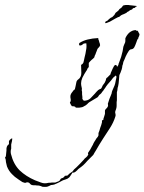

<svg xmlns="http://www.w3.org/2000/svg" viewBox="-268 -425 581 772"><path d="M-97 326Q-101 324 -104.5 323Q-108 322 -112 321Q-121 321 -125 320Q-129 320 -132.5 320Q-136 320 -140 319Q-145 317 -148 313Q-151 308 -160 308Q-165 311 -169 310L-178 307L-193 297Q-210 286 -220 275Q-233 262 -240 244Q-241 240 -242 235.5Q-243 231 -244 227Q-244 216 -248 209Q-244 205 -244 200Q-244 195 -243 189.5Q-242 184 -242 180V173Q-242 170 -240 164Q-238 160 -237 159Q-234 157 -232 154V143Q-230 138 -227 136Q-223 132 -219 131V133Q-219 134 -219 136.5Q-219 139 -220 143L-223 156V173Q-225 179 -225 183Q-225 191 -224 194Q-214 235 -189 260Q-164 284 -127 300Q-116 304 -103 309Q-95 312 -88 312Q-84 312 -80.5 311.5Q-77 311 -73 310Q-64 310 -60 309H-46L-38 306Q-35 305 -32.5 304Q-30 303 -29 302L-23 293Q-16 291 -15 290Q-7 285 -9 284Q-9 281 3 281Q11 272 23 265Q26 262 30 256L39 248L54 233L69 217Q72 212 78 208Q84 203 86 198Q88 196 86 193Q85 190 87 188L95 176L102 163Q104 160 105.5 157Q107 154 108 151Q110 147 112 144Q114 141 116 138Q118 133 122 129Q126 125 128 119V110Q130 105 132 99.5Q134 94 135 89Q137 84 139 78Q141 72 142 67V60L144 58Q146 58 147 57Q147 56 148 55V52L151 43L154 33V19Q156 14 160 11Q165 6 166 2Q167 -1 166 -5Q165 -8 167 -12Q169 -20 172 -27.5Q175 -35 178 -42L181 -50Q181 -53 183 -59L189 -73Q191 -77 192.5 -81Q194 -85 195 -89Q195 -91 196 -94Q197 -96 197 -99Q197 -102 198 -104Q199 -106 199 -108.5Q199 -111 200 -113V-118Q199 -121 196 -121Q194 -118 191 -116Q187 -113 185 -110Q182 -106 179 -102Q176 -98 172 -94Q168 -90 165 -86Q162 -82 159 -78Q157 -74 154.5 -71Q152 -68 150 -65Q148 -61 145 -58Q142 -55 140 -51L136 -47Q134 -46 131 -43Q126 -34 121 -32L91 -14Q89 -13 86 -10Q84 -7 81 -5Q77 -1 72 1Q66 5 62 6Q59 7 56 7Q53 7 50 8H39Q38 8 37.5 7.5Q37 7 36 7L34 4Q30 2 21 2L17 -4Q15 -7 13 -13Q18 -18 16 -28Q15 -31 15 -37Q15 -43 17 -46Q19 -51 22 -54Q24 -56 25 -58Q26 -60 27 -61Q29 -63 30.5 -64Q32 -65 33 -66L36 -79L39 -94Q40 -101 47 -106Q53 -110 56 -117Q59 -123 59 -132Q59 -141 58.5 -149Q58 -157 58 -164Q67 -169 68 -176Q69 -180 70 -184.5Q71 -189 72 -194Q74 -201 75.5 -208.5Q77 -216 78 -223Q81 -236 79 -251Q68 -251 65 -247Q60 -242 53 -242Q52 -242 50 -244Q50 -250 51 -252Q67 -262 84 -266Q104 -271 127 -272V-271Q127 -266 130 -261Q130 -259 131 -256Q132 -253 133 -251Q133 -248 134 -246Q135 -242 134 -242Q133 -238 129 -234Q125 -231 123 -226Q122 -222 120.5 -219Q119 -216 118 -213Q117 -210 116 -207Q115 -204 113 -201Q113 -200 111 -194Q109 -192 106 -189Q103 -186 100 -184Q97 -181 94 -178Q91 -175 89 -172V-155Q87 -154 86 -152Q85 -150 83 -148Q83 -144 79 -140Q75 -134 71 -127Q67 -120 63 -112Q58 -100 58 -90Q58 -86 58.5 -82.5Q59 -79 60 -75Q62 -69 61 -65Q60 -62 62 -56V-46Q62 -41 63 -37Q64 -33 63 -31V-29Q63 -26 69 -20Q86 -20 96 -30L114 -49Q115 -50 116.5 -52Q118 -54 120 -56L127 -63L134 -67Q138 -67 140 -71Q141 -72 141 -73Q141 -74 142 -75Q145 -83 149 -87Q153 -91 156 -99Q158 -103 158 -105Q158 -107 160 -111Q166 -115 168 -118L176 -126Q177 -127 177 -130Q177 -130 177 -131Q177 -132 178 -133Q180 -139 185 -149Q191 -162 194 -163Q197 -165 200 -163Q201 -162 201 -161Q201 -160 202 -159Q202 -156 203 -155V-157Q205 -159 206 -160.5Q207 -162 208 -164Q208 -166 209 -169Q210 -172 211 -174Q216 -186 219 -196L225 -219Q227 -231 228 -237Q229 -241 231 -245Q233 -249 235 -254Q236 -257 236 -262V-271Q241 -283 251 -293Q264 -304 278 -304Q280 -300 282 -302Q286 -302 287 -299Q287 -298 290 -293Q293 -289 293 -286L291 -279Q287 -274 289 -272Q283 -266 280 -254Q278 -248 276 -243.5Q274 -239 272 -235Q268 -228 261 -227Q254 -227 249 -219L243 -209Q241 -206 240 -203Q239 -200 237 -197L233 -187Q229 -179 228 -176Q227 -172 226.5 -168.5Q226 -165 224 -161Q224 -157 223 -153Q222 -149 221 -145Q220 -143 219 -140Q218 -137 217 -134Q213 -126 212 -123L209 -90Q208 -86 207.5 -81.5Q207 -77 205 -72Q205 -67 204 -62.5Q203 -58 202 -54V-22Q201 -18 201 -14.5Q201 -11 201 -7V-2Q201 5 200 9Q199 13 198 16Q197 19 196 21Q194 26 196 32Q198 38 196 43Q192 56 186.5 67.5Q181 79 174 90L146 133L131 157L117 181Q116 183 114.5 185Q113 187 112 189Q111 192 107 198L83 222Q79 227 75 231Q71 235 67 239Q63 243 58.5 246Q54 249 49 253Q45 256 42 260Q37 265 35 266Q35 266 31 268Q31 269 28 269H23Q22 270 22 271Q22 272 21 273L15 282Q10 290 8 290Q4 294 -3 296Q-6 297 -9 298Q-12 299 -15 300Q-19 302 -23.5 304.5Q-28 307 -32 309Q-36 311 -40.5 313Q-45 315 -50 317Q-54 318 -57.5 318.5Q-61 319 -63 319Q-65 320 -67 321Q-69 322 -71 323L-79 326Q-89 327 -97 326ZM155 -332Q155 -334 155.5 -336.5Q156 -339 160 -340Q167 -343 168 -346Q172 -350 174.5 -351.5Q177 -353 178 -354Q181 -355 181.5 -355.5Q182 -356 183 -356Q185 -358 187.5 -360.5Q190 -363 192 -365Q196 -374 200 -376Q202 -378 205 -380Q208 -382 210 -385Q212 -389 215 -390.5Q218 -392 219 -393Q224 -398 225.5 -401Q227 -404 238 -405H243Q245 -405 248 -405Q251 -405 254 -404Q260 -403 264 -403Q268 -403 272 -402Q275 -402 277.5 -401.5Q280 -401 281 -401Q285 -399 281 -399Q279 -399 278 -398Q277 -397 275.5 -395Q274 -393 272 -393L267 -392Q266 -391 265 -389.5Q264 -388 263 -387L255 -384L247 -378Q245 -378 244 -377L241 -374Q240 -373 238 -372Q236 -371 235 -371Q234 -371 234 -370.5Q234 -370 232 -369Q230 -369 229 -368Q228 -367 227 -367Q226 -367 226 -367Q223 -365 221 -364.5Q219 -364 217 -362Q214 -359 211 -357Q209 -357 206.5 -356Q204 -355 201 -353Q198 -352 195 -350Q192 -348 188 -346Q184 -344 181 -342Q178 -340 174 -338Q168 -336 164 -334Q160 -332 157 -332Z"/></svg>

Font: Estonia
Style: Regular
Weight: 400
Designer: Robert E. Leuschke
Foundry: Robert E. Leuschke
Version: Version 1.014; ttfautohint (v1.8.3)